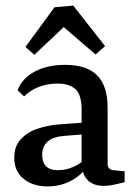

<svg xmlns="http://www.w3.org/2000/svg" viewBox="-20 -659 484 687"><path d="M150 8Q98 8 64.5 -19Q31 -46 31 -95Q31 -136 55 -161.5Q79 -187 116 -199Q153 -211 192 -214L289 -221V-179L212 -173Q171 -170 151 -153Q131 -136 131 -104Q131 -78 145 -64Q159 -50 187 -50Q217 -50 245 -63Q273 -76 289 -96L298 -74Q278 -37 238.5 -14.5Q199 8 150 8ZM43 -336Q59 -379 104.5 -403Q150 -427 213 -427Q291 -427 328 -389Q365 -351 365 -275V-74Q365 -52 386 -50L426 -46V-7Q414 -4 392 1Q370 6 350 6Q318 6 298 -10.5Q278 -27 272 -64V-267Q272 -319 250.5 -339.5Q229 -360 185 -360Q152 -360 121.5 -349Q91 -338 66 -314ZM71 -491 175 -633 242 -639 356 -494 322 -464 208 -562 103 -463Z"/></svg>

Font: Yrsa Medium
Style: Regular
Weight: 500
Designer: Anna Giedrys (Yrsa+Rasa design), David Brezina (Yrsa art-direction, Rasa art-direction, design)
Foundry: Rosetta Type Foundry
Version: Version 2.004